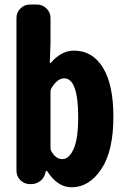

<svg xmlns="http://www.w3.org/2000/svg" viewBox="-20 -792 540 826"><path d="M288.1 13.7Q227.5 13.7 183.6 -54.7Q181.6 -56.6 179.2 -56.6Q176.8 -56.6 176.8 -54.7L175.8 -50.8Q171.9 -28.3 154.3 -14.2Q136.7 0 114.3 0H108.4Q85 0 67.9 -16.6Q50.8 -33.2 50.8 -57.6V-714.8Q50.8 -738.3 67.9 -755.4Q85 -772.5 108.4 -772.5H139.6Q163.1 -772.5 180.2 -755.4Q197.3 -738.3 197.3 -714.8V-606.4L194.3 -523.4Q194.3 -521.5 195.8 -521Q197.3 -520.5 198.2 -521.5Q244.1 -574.2 297.9 -574.2Q377.9 -574.2 422.9 -501Q467.8 -427.7 467.8 -290Q467.8 -141.6 415.5 -64Q363.3 13.7 288.1 13.7ZM248 -107.4Q277.3 -107.4 296.9 -151.4Q316.4 -195.3 316.4 -287.1Q316.4 -455.1 255.9 -455.1Q226.6 -455.1 200.2 -411.1Q197.3 -405.3 197.3 -397.5V-156.2Q197.3 -148.4 200.2 -142.6Q219.7 -107.4 248 -107.4Z"/></svg>

Font: Gen Jyuu Gothic Monospace Bold
Style: Bold
Weight: 700
Designer: [Source Han Sans]
Ryoko NISHIZUKA  (kana & ideographs); Paul D. Hunt (Latin, Greek & Cyrillic); Wenlong ZHANG  (bopomofo
Version: Version 1.002.20150607